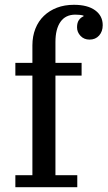

<svg xmlns="http://www.w3.org/2000/svg" viewBox="-20 -780 448 800"><path d="M44 -50H115V-465H44V-518H115V-591Q115 -629 127.5 -660.5Q140 -692 163 -714Q186 -736 217.5 -748Q249 -760 288 -760Q345 -760 376.5 -737Q408 -714 408 -675Q408 -649 393 -632Q378 -615 353 -615Q330 -615 315.5 -630.5Q301 -646 301 -666Q301 -685 308.5 -696Q316 -707 328 -712V-715Q322 -717 313 -718Q304 -719 294 -719Q253 -719 232 -689Q211 -659 211 -605V-518H320V-465H211V-50H302V0H44Z"/></svg>

Font: IBM Plex Serif Text
Style: Regular
Weight: 450
Designer: Mike Abbink, Paul van der Laan, Pieter van Rosmalen
Foundry: Bold Monday
Version: Version 3.001